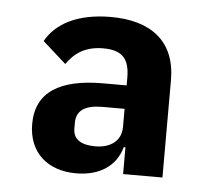

<svg xmlns="http://www.w3.org/2000/svg" viewBox="-37 -750 504 457"><g transform="rotate(5 214.5 -521.0)"><path d="M211 -710C131 -710 80 -682 56 -639L112 -589C131 -616 156 -634 199 -634C246 -634 262 -613 262 -569V-551H206C102 -551 46 -516 46 -440C46 -372 92 -332 160 -332C215 -332 255 -357 268 -404H272V-340H366V-573C366 -665 307 -710 211 -710ZM262 -452C262 -417 235 -400 200 -400C168 -400 147 -411 147 -438V-452C147 -481 168 -495 209 -495H262V-452Z"/></g></svg>

Font: Plexus Sans Bold
Style: Regular
Weight: 700
Version: Version 2.001;PS 002.001;hotconv 1.0.70;makeotf.lib2.5.58329